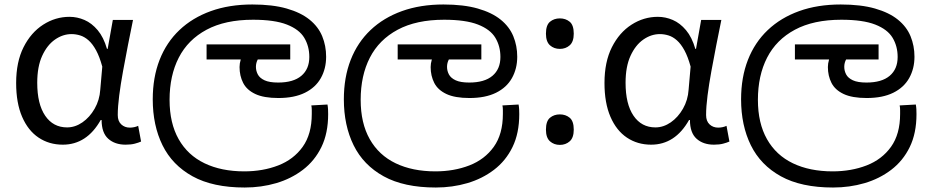

<svg xmlns="http://www.w3.org/2000/svg" viewBox="-20 -632 4140 856"><path d="M260 13Q199 13 152 -18.5Q105 -50 78.5 -111.5Q52 -173 52 -262Q52 -356 85 -421.5Q118 -487 172.5 -522Q227 -557 290 -557Q324 -557 356.5 -543Q389 -529 415.5 -497.5Q442 -466 457 -414H460L483 -543H573Q562 -490 550.5 -431Q539 -372 528.5 -314.5Q518 -257 511.5 -206.5Q505 -156 505 -119Q505 -92 520.5 -77.5Q536 -63 559 -63Q568 -63 578 -65Q588 -67 596 -71L609 -1Q598 4 581 8.5Q564 13 540 13Q492 13 462.5 -13.5Q433 -40 433 -97H429Q367 13 260 13ZM279 -64Q315 -64 347.5 -86.5Q380 -109 402 -147.5Q424 -186 427 -232L436 -335Q424 -379 408.5 -407.5Q393 -436 375 -452Q357 -468 337.5 -474Q318 -480 299 -480Q260 -480 225 -455.5Q190 -431 168 -383Q146 -335 146 -263Q146 -168 181.5 -116Q217 -64 279 -64Z M1071 204Q929 204 838.5 154Q748 104 704.5 15.5Q661 -73 661 -189Q661 -287 691.5 -365Q722 -443 780 -498Q838 -553 920 -582.5Q1002 -612 1105 -612Q1195 -612 1258 -594Q1321 -576 1360 -544.5Q1399 -513 1416.5 -470.5Q1434 -428 1434 -379Q1434 -326 1410.5 -284Q1387 -242 1339.5 -218.5Q1292 -195 1221 -195Q1156 -195 1118 -213Q1080 -231 1064 -262.5Q1048 -294 1048 -333Q1048 -349 1053 -365.5Q1058 -382 1065 -396L1108 -374L1066 -367H901V-434H1274V-367H1093L1154 -398Q1138 -383 1129.5 -367.5Q1121 -352 1121 -334Q1121 -316 1129.5 -300Q1138 -284 1159.5 -274Q1181 -264 1220 -264Q1288 -264 1323.5 -294Q1359 -324 1359 -378Q1359 -426 1336.5 -463.5Q1314 -501 1259 -522.5Q1204 -544 1108 -544Q984 -544 901 -499.5Q818 -455 777 -375Q736 -295 736 -187Q736 -83 776.5 -11.5Q817 60 892 96Q967 132 1069 132Q1152 132 1220.5 105.5Q1289 79 1329.5 22.5Q1370 -34 1370 -124Q1370 -129 1370 -141Q1370 -153 1368 -162L1440 -166Q1442 -155 1442.5 -144.5Q1443 -134 1443 -123Q1443 -38 1413 23.5Q1383 85 1330.5 125Q1278 165 1211.5 184.5Q1145 204 1071 204Z M1923 204Q1781 204 1690.5 154Q1600 104 1556.5 15.5Q1513 -73 1513 -189Q1513 -287 1543.5 -365Q1574 -443 1632 -498Q1690 -553 1772 -582.5Q1854 -612 1957 -612Q2047 -612 2110 -594Q2173 -576 2212 -544.5Q2251 -513 2268.5 -470.5Q2286 -428 2286 -379Q2286 -326 2262.5 -284Q2239 -242 2191.5 -218.5Q2144 -195 2073 -195Q2008 -195 1970 -213Q1932 -231 1916 -262.5Q1900 -294 1900 -333Q1900 -349 1905 -365.5Q1910 -382 1917 -396L1960 -374L1918 -367H1753V-434H2126V-367H1945L2006 -398Q1990 -383 1981.5 -367.5Q1973 -352 1973 -334Q1973 -316 1981.5 -300Q1990 -284 2011.5 -274Q2033 -264 2072 -264Q2140 -264 2175.5 -294Q2211 -324 2211 -378Q2211 -426 2188.5 -463.5Q2166 -501 2111 -522.5Q2056 -544 1960 -544Q1836 -544 1753 -499.5Q1670 -455 1629 -375Q1588 -295 1588 -187Q1588 -83 1628.5 -11.5Q1669 60 1744 96Q1819 132 1921 132Q2004 132 2072.5 105.5Q2141 79 2181.5 22.5Q2222 -34 2222 -124Q2222 -129 2222 -141Q2222 -153 2220 -162L2292 -166Q2294 -155 2294.5 -144.5Q2295 -134 2295 -123Q2295 -38 2265 23.5Q2235 85 2182.5 125Q2130 165 2063.5 184.5Q1997 204 1923 204Z M2476 -414Q2450 -414 2432 -430Q2414 -446 2414 -482Q2414 -520 2432 -535Q2450 -550 2476 -550Q2502 -550 2520 -535Q2538 -520 2538 -482Q2538 -446 2520 -430Q2502 -414 2476 -414ZM2476 14Q2450 14 2432 -2Q2414 -18 2414 -54Q2414 -92 2432 -107Q2450 -122 2476 -122Q2502 -122 2520 -107Q2538 -92 2538 -54Q2538 -18 2520 -2Q2502 14 2476 14Z M2883 13Q2822 13 2775 -18.5Q2728 -50 2701.5 -111.5Q2675 -173 2675 -262Q2675 -356 2708 -421.5Q2741 -487 2795.5 -522Q2850 -557 2913 -557Q2947 -557 2979.5 -543Q3012 -529 3038.5 -497.5Q3065 -466 3080 -414H3083L3106 -543H3196Q3185 -490 3173.5 -431Q3162 -372 3151.5 -314.5Q3141 -257 3134.5 -206.5Q3128 -156 3128 -119Q3128 -92 3143.5 -77.5Q3159 -63 3182 -63Q3191 -63 3201 -65Q3211 -67 3219 -71L3232 -1Q3221 4 3204 8.5Q3187 13 3163 13Q3115 13 3085.5 -13.5Q3056 -40 3056 -97H3052Q2990 13 2883 13ZM2902 -64Q2938 -64 2970.5 -86.5Q3003 -109 3025 -147.5Q3047 -186 3050 -232L3059 -335Q3047 -379 3031.5 -407.5Q3016 -436 2998 -452Q2980 -468 2960.5 -474Q2941 -480 2922 -480Q2883 -480 2848 -455.5Q2813 -431 2791 -383Q2769 -335 2769 -263Q2769 -168 2804.5 -116Q2840 -64 2902 -64Z M3694 204Q3552 204 3461.5 154Q3371 104 3327.5 15.5Q3284 -73 3284 -189Q3284 -287 3314.5 -365Q3345 -443 3403 -498Q3461 -553 3543 -582.5Q3625 -612 3728 -612Q3818 -612 3881 -594Q3944 -576 3983 -544.5Q4022 -513 4039.5 -470.5Q4057 -428 4057 -379Q4057 -326 4033.5 -284Q4010 -242 3962.5 -218.5Q3915 -195 3844 -195Q3779 -195 3741 -213Q3703 -231 3687 -262.5Q3671 -294 3671 -333Q3671 -349 3676 -365.5Q3681 -382 3688 -396L3731 -374L3689 -367H3524V-434H3897V-367H3716L3777 -398Q3761 -383 3752.5 -367.5Q3744 -352 3744 -334Q3744 -316 3752.5 -300Q3761 -284 3782.5 -274Q3804 -264 3843 -264Q3911 -264 3946.5 -294Q3982 -324 3982 -378Q3982 -426 3959.5 -463.5Q3937 -501 3882 -522.5Q3827 -544 3731 -544Q3607 -544 3524 -499.5Q3441 -455 3400 -375Q3359 -295 3359 -187Q3359 -83 3399.5 -11.5Q3440 60 3515 96Q3590 132 3692 132Q3775 132 3843.5 105.5Q3912 79 3952.5 22.5Q3993 -34 3993 -124Q3993 -129 3993 -141Q3993 -153 3991 -162L4063 -166Q4065 -155 4065.5 -144.5Q4066 -134 4066 -123Q4066 -38 4036 23.5Q4006 85 3953.5 125Q3901 165 3834.5 184.5Q3768 204 3694 204Z"/></svg>

Font: hexlsinhala05
Style: Book
Weight: 400
Designer: Jelle Bosma - Monotype Design Team
Foundry: Monotype Imaging Inc.
Version: Version 2.003